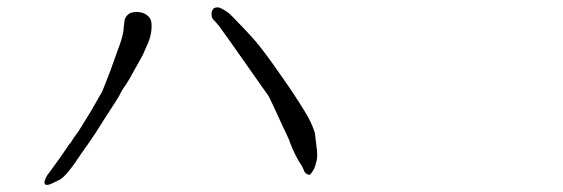

<svg xmlns="http://www.w3.org/2000/svg" viewBox="-20 -568 1540 525"><path d="M770.5 -185.5Q761.7 -204.1 745.1 -240.2Q715.8 -303.7 714.8 -304.7Q660.2 -381.8 605.5 -460Q586.9 -486.3 578.1 -498Q568.4 -508.8 563.5 -514.6Q558.6 -519.5 558.6 -526.4Q557.6 -533.2 560.1 -538.6Q562.5 -543.9 565.4 -545.9Q569.3 -547.9 575.2 -547.9Q580.1 -547.9 588.9 -543Q597.7 -538.1 605.5 -532.2Q613.3 -525.4 628.9 -508.8Q673.8 -462.9 692.4 -438.5Q722.7 -399.4 762.2 -341.8Q801.8 -284.2 822.3 -248Q834 -226.6 840.8 -205.1L846.7 -157.2Q848.6 -134.8 844.7 -125Q841.8 -111.3 836.9 -103Q832 -94.7 828.1 -90.8Q826.2 -88.9 819.3 -91.8Q812.5 -95.7 810.5 -103.5Q806.6 -113.3 793.9 -132.8Q779.3 -159.2 770.5 -185.5ZM342.8 -368.2Q335.9 -354.5 325.2 -337.9Q313.5 -322.3 305.7 -305.7Q304.7 -302.7 269.5 -249Q235.4 -194.3 228.5 -185.5Q223.6 -177.7 205.1 -152.3Q162.1 -85.9 142.6 -76.2Q123 -66.4 118.2 -64.5Q113.3 -62.5 107.4 -62.5Q101.6 -62.5 101.6 -69.3Q101.6 -76.2 110.4 -90.8Q108.4 -86.9 145.5 -138.7Q169.9 -174.8 170.9 -175.8Q172.9 -176.8 172.9 -176.8Q172.9 -176.8 173.8 -178.7Q179.7 -189.5 195.3 -210Q199.2 -215.8 228.5 -263.7L259.8 -318.4Q260.7 -320.3 281.2 -373Q303.7 -434.6 304.7 -438.5Q315.4 -466.8 317.4 -483.4Q318.4 -496.1 320.3 -508.8Q320.3 -515.6 322.3 -517.6Q325.2 -524.4 332 -529.8Q338.9 -535.2 354.5 -535.2Q370.1 -535.2 380.9 -527.3Q391.6 -519.5 393.6 -508.8Q395.5 -498 393.6 -482.4Q391.6 -466.8 384.8 -450.2Q377.9 -433.6 370.1 -417Q358.4 -396.5 342.8 -368.2Z"/></svg>

Font: ToneOZ-YinPZ-Tsuipita-TC
Style: Regular
Weight: 400
Designer: ÂÆ£ÂøóÂáåJeffrey Xuan(jeffreyx@gmail.com, ToneOZ.com) ÈòøÂù§(cjkFonts)
Foundry: ToneOZ
Version: Version 0.24071